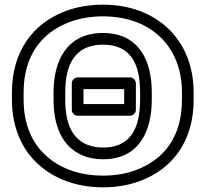

<svg xmlns="http://www.w3.org/2000/svg" viewBox="-20 -766 885 821"><path d="M511 -321H337V-385H511ZM536 -271C547 -271 561 -281 561 -296V-410C561 -421 551 -435 536 -435H312C301 -435 287 -425 287 -410V-296C287 -285 297 -271 312 -271ZM758 -339C758 -185 685 -84 559 -38C518 -23 472 -15 421 -15C310 -15 229 -52 175 -102C117 -155 81 -235 81 -339V-371C81 -525 155 -627 281 -673C322 -688 369 -696 420 -696C531 -696 611 -659 664 -609C721 -555 758 -475 758 -371ZM808 -339V-371C808 -487 766 -581 698 -645C635 -704 543 -746 420 -746C364 -746 311 -737 264 -720C119 -667 31 -544 31 -371V-339C31 -223 73 -128 142 -65C205 -7 298 35 421 35C477 35 529 26 576 9C721 -44 808 -166 808 -339ZM421 -85C577 -85 629 -209 629 -339V-372C629 -504 576 -625 420 -625C264 -625 209 -503 209 -372V-339C209 -235 241 -141 332 -102C359 -90 389 -85 421 -85ZM421 -135C394 -135 371 -140 351 -148C286 -176 259 -242 259 -339V-372C259 -492 302 -575 420 -575C539 -575 579 -493 579 -372V-339C579 -219 539 -135 421 -135Z"/></svg>

Font: Asimov
Style: XWidOu
Weight: 500
Designer: Google
Version: Version 2.000980; 2014